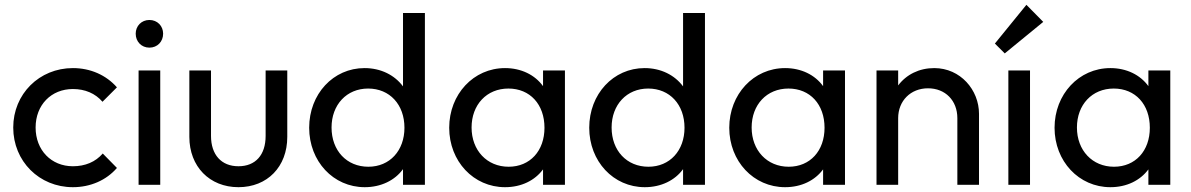

<svg xmlns="http://www.w3.org/2000/svg" viewBox="-20 -768 4949 798"><path d="M283 10C356 10 422 -19 466 -70L407 -130C377 -95 334 -77 283 -77C193 -77 128 -144 128 -238C128 -332 193 -398 283 -398C333 -398 376 -380 406 -345L466 -405C421 -456 356 -485 283 -485C143 -485 35 -377 35 -238C35 -98 143 10 283 10Z M601 -570C634 -570 658 -595 658 -628C658 -660 634 -685 601 -685C568 -685 544 -660 544 -628C544 -595 568 -570 601 -570ZM556 0H646V-475H556Z M971 10C1091 10 1174 -75 1174 -199V-475H1084V-203C1084 -124 1042 -77 971 -77C900 -77 857 -125 857 -203V-475H767V-199C767 -76 851 10 971 10Z M1496 10C1563 10 1621 -18 1655 -65V0H1746V-714H1655V-409C1620 -456 1563 -485 1495 -485C1365 -485 1265 -377 1265 -237C1265 -98 1365 10 1496 10ZM1511 -75C1421 -75 1358 -142 1358 -238C1358 -333 1421 -400 1510 -400C1600 -400 1661 -333 1661 -237C1661 -142 1600 -75 1511 -75Z M2079 10C2147 10 2203 -18 2237 -64V0H2328V-475H2237V-410C2203 -457 2146 -485 2079 -485C1948 -485 1847 -376 1847 -237C1847 -98 1948 10 2079 10ZM2094 -75C2004 -75 1940 -143 1940 -238C1940 -333 2003 -400 2093 -400C2183 -400 2243 -334 2243 -237C2243 -141 2183 -75 2094 -75Z M2660 10C2727 10 2785 -18 2819 -65V0H2910V-714H2819V-409C2784 -456 2727 -485 2659 -485C2529 -485 2429 -377 2429 -237C2429 -98 2529 10 2660 10ZM2675 -75C2585 -75 2522 -142 2522 -238C2522 -333 2585 -400 2674 -400C2764 -400 2825 -333 2825 -237C2825 -142 2764 -75 2675 -75Z M3243 10C3311 10 3367 -18 3401 -64V0H3492V-475H3401V-410C3367 -457 3310 -485 3243 -485C3112 -485 3011 -376 3011 -237C3011 -98 3112 10 3243 10ZM3258 -75C3168 -75 3104 -143 3104 -238C3104 -333 3167 -400 3257 -400C3347 -400 3407 -334 3407 -237C3407 -141 3347 -75 3258 -75Z M3623 0H3713V-277C3713 -349 3765 -401 3837 -401C3909 -401 3959 -350 3959 -277V0H4049V-295C4049 -394 3972 -485 3863 -485C3800 -485 3747 -458 3713 -413V-475H3623Z M4156 -546 4316 -677 4246 -748 4115 -587ZM4171 0H4261V-475H4171Z M4595 10C4663 10 4719 -18 4753 -64V0H4844V-475H4753V-410C4719 -457 4662 -485 4595 -485C4464 -485 4363 -376 4363 -237C4363 -98 4464 10 4595 10ZM4610 -75C4520 -75 4456 -143 4456 -238C4456 -333 4519 -400 4609 -400C4699 -400 4759 -334 4759 -237C4759 -141 4699 -75 4610 -75Z"/></svg>

Font: Outfit
Style: Regular
Weight: 400
Designer: Rodrigo Fuenzalida
Foundry: fragTYPE
Version: Version 1.100;gftools[0.9.27]